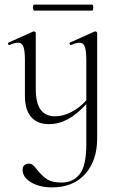

<svg xmlns="http://www.w3.org/2000/svg" viewBox="-20 -531 521 832"><path d="M401 -388V70Q401 164 349.5 222.5Q298 281 205 281Q151 281 114.5 259Q78 237 78 205Q78 191 86 184.5Q94 178 105 178Q115 178 123 184.5Q131 191 141 205Q162 231 183.5 245.5Q205 260 247 260Q296 260 325 224Q354 188 354 94V-80Q313 -35 273.5 -14Q234 7 192 7Q142 7 115 -24Q88 -55 88 -115V-270Q88 -311 81.5 -328.5Q75 -346 58 -346Q43 -346 22 -336H20Q16 -336 15 -341Q14 -346 18 -347L123 -394L126 -395Q129 -395 132 -393Q135 -391 135 -388V-145Q135 -85 156 -56Q177 -27 219 -27Q253 -27 289 -45.5Q325 -64 354 -96V-270Q354 -311 347.5 -328.5Q341 -346 325 -346Q310 -346 289 -336H287Q283 -336 281.5 -341Q280 -346 284 -347L389 -394L393 -395Q395 -395 398 -393Q401 -391 401 -388ZM123 -498Q123 -511 128 -511H379Q384 -511 384 -498Q384 -485 379 -485H128Q126 -485 124.5 -489Q123 -493 123 -498Z"/></svg>

Font: Cormorant Infant Light
Style: Regular
Weight: 300
Designer: Christian Thalmann (Catharsis Fonts)
Version: Version 3.000